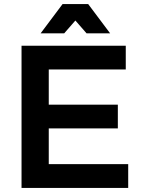

<svg xmlns="http://www.w3.org/2000/svg" viewBox="-20 -925 701 945"><path d="M351 -824 296 -761H180L288 -905H414L522 -761H406ZM220 -117H611V0H86V-700H599V-583H220V-410H560V-293H220Z"/></svg>

Font: Montserrat arm Medium
Style: Regular
Weight: 500
Designer: Julieta Ulanovsky
Foundry: Julieta Ulanovsky
Version: Version 6.000;PS 006.000;hotconv 1.0.88;makeotf.lib2.5.64775